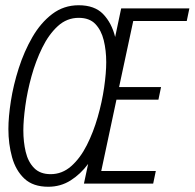

<svg xmlns="http://www.w3.org/2000/svg" viewBox="-20 -700 742 732"><path d="M164 12Q106 12 73 -19Q40 -50 26 -100.5Q12 -151 12 -208Q12 -254 21.5 -315Q31 -376 51.5 -440Q72 -504 103.5 -558.5Q135 -613 179 -646.5Q223 -680 280 -680Q341 -680 373.5 -646Q406 -612 419 -559L442 -668H702L692 -620H488L434 -368H594L584 -320H424L366 -48H574L564 0H300L316 -75Q287 -36 249 -12Q211 12 164 12ZM173 -36Q217 -36 251.5 -66.5Q286 -97 311 -146.5Q336 -196 352.5 -253.5Q369 -311 377 -366.5Q385 -422 385 -463Q385 -508 375.5 -546.5Q366 -585 343.5 -608.5Q321 -632 280 -632Q235 -632 200.5 -600.5Q166 -569 141 -518Q116 -467 100 -409Q84 -351 76.5 -296Q69 -241 69 -203Q69 -159 78 -121Q87 -83 110 -59.5Q133 -36 173 -36Z"/></svg>

Font: Atkinson Hyperlegible Mono ExtraLight
Style: Italic
Weight: 200
Italic angle: -12°
Monospace: yes
Designer: Elliott Scott, Megan Eiswerth, Linus Boman, Theodore Petrosky, Letters from Sweden
Foundry: Applied Design Works, Letters from Sweden
Version: Version 2.001